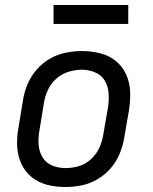

<svg xmlns="http://www.w3.org/2000/svg" viewBox="-20 -743 616 771"><path d="M241 8Q274 8 307 1.5Q340 -5 371 -23Q402 -41 425 -68Q448 -95 461 -127Q474 -159 479 -191L498 -301Q504 -338 502.5 -375Q501 -412 486.5 -444Q472 -476 445 -498Q418 -520 382.5 -529Q347 -538 310 -538Q278 -538 244.5 -531.5Q211 -525 180.5 -507.5Q150 -490 126.5 -462.5Q103 -435 90 -403.5Q77 -372 72 -339L54 -229Q47 -192 49 -155Q51 -118 65.5 -86Q80 -54 107 -32Q134 -10 169 -1Q204 8 241 8ZM243 -68Q215 -68 190 -78Q165 -88 151 -111Q137 -134 135 -161.5Q133 -189 138 -217L156 -327Q160 -354 171.5 -380Q183 -406 205 -426Q227 -446 254.5 -454.5Q282 -463 309 -463Q336 -463 361.5 -452.5Q387 -442 400.5 -419.5Q414 -397 416 -369.5Q418 -342 414 -314L395 -204Q391 -177 379.5 -151Q368 -125 346 -104.5Q324 -84 297 -76Q270 -68 243 -68ZM195 -647H495V-723H195Z"/></svg>

Font: Iosevka Sparkle
Style: Italic
Weight: 400
Italic angle: -9°
Designer: Belleve Invis
Foundry: Belleve Invis
Version: Version 4.5.0; ttfautohint (v1.8.3)